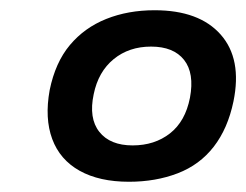

<svg xmlns="http://www.w3.org/2000/svg" viewBox="-20 -735 481 375"><path d="M232 -380Q174 -380 135.5 -401.5Q97 -423 82 -463.5Q67 -504 77 -559Q88 -613 116.5 -647Q145 -681 187.5 -698Q230 -715 282 -715Q369 -715 411 -667.5Q453 -620 436 -537Q425 -484 397.5 -448.5Q370 -413 327 -396.5Q284 -380 232 -380ZM239 -451Q282 -451 312 -474.5Q342 -498 351 -544Q360 -592 339.5 -618Q319 -644 275 -644Q232 -644 202 -619.5Q172 -595 163 -551Q153 -504 174 -477.5Q195 -451 239 -451Z"/></svg>

Font: Nunito Sans 7pt SemiExpanded
Style: Bold Italic
Weight: 700
Width: 6
Italic angle: -9°
Designer: Vernon Adams
Foundry: Vernon Adams
Version: Version 3.101;gftools[0.9.27]